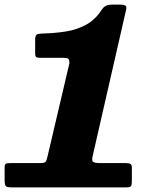

<svg xmlns="http://www.w3.org/2000/svg" viewBox="-25 -810 645 830"><path d="M-5 -32.5V-83Q-5 -99 0.2 -102Q5.5 -105 21.5 -105H147.5Q166 -105 171.2 -110Q176.5 -115 180 -132L275 -536.5Q275 -551.5 270.5 -555.8Q266 -560 251.5 -560H149.5Q137 -560 132 -563Q127 -566 127 -579.5V-639.5Q127 -660 138 -662.5Q149 -665 166.5 -665.5Q212.5 -666.5 259 -673.8Q305.5 -681 346 -702.5Q386.5 -724 414.5 -767.5Q422 -779 432 -784.5Q442 -790 461.5 -790H494.5Q510.5 -790 517 -785.8Q523.5 -781.5 520 -767L375 -133Q370.5 -114 378.8 -109.5Q387 -105 407.5 -105H518.5Q531 -105 538 -101.8Q545 -98.5 545 -85V-29.5Q545 -11 541.5 -5.5Q538 0 519.5 0H27.5Q6 0 0.5 -5Q-5 -10 -5 -32.5Z"/></svg>

Font: Besley* Fatface
Style: Italic
Weight: 900
Italic angle: -13°
Designer: Owen Earl
Foundry: indestructible type*
Version: Version 3.000; ttfautohint (v1.8.3)